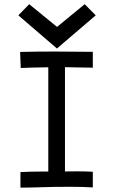

<svg xmlns="http://www.w3.org/2000/svg" viewBox="-20 -877 558 899"><path d="M246.6 -649.9 65.9 -805.2 116.7 -857.4 247.1 -751 376.5 -857.4 428.2 -805.2ZM74.2 -633.8Q150.4 -635.7 236.8 -635.7Q294.9 -635.7 414.6 -634.3V-560.1Q382.8 -560.1 344.5 -561.3Q306.2 -562.5 284.2 -562.5V-74.2Q294.9 -74.2 313.2 -74.5Q331.5 -74.7 344.2 -74.7Q380.9 -74.7 414.6 -72.8V0.5Q364.7 -2.4 312 -2.4Q301.3 -2.4 276.4 -2.2Q251.5 -2 236.3 -2Q223.1 -2 170.9 -0.2Q118.7 1.5 75.7 1.5V-71.3Q127.4 -73.7 169.4 -73.7H206.1V-562Q112.3 -560.5 77.1 -558.6Z"/></svg>

Font: FantasqueSansM Nerd Font
Style: Regular
Weight: 400
Monospace: yes
Designer: Jany Belluz
Version: Version 1.8.0 ; ttfautohint (v1.8.2);Nerd Fonts 3.4.0